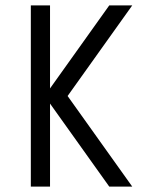

<svg xmlns="http://www.w3.org/2000/svg" viewBox="-20 -690 590 710"><path d="M94 0V-670H165V-363L384 -670H469L230 -335L469 0H384L165 -307V0Z"/></svg>

Font: Lode
Style: Regular
Weight: 400
Monospace: yes
Designer: Belleve Invis
Foundry: Belleve Invis
Version: Version 29.2.0; ttfautohint (v1.8.3)